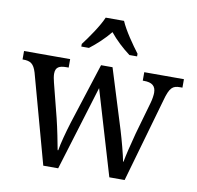

<svg xmlns="http://www.w3.org/2000/svg" viewBox="-84 -852 963 939"><g transform="rotate(10 398.0 -383.0)"><path d="M273 -619V-606H311C345 -632 383 -667 411 -702C439 -667 477 -632 512 -606H550V-619C521 -657 476 -721 457 -766H366C347 -721 302 -657 273 -619ZM70 -441 191 0H265L394 -421L519 0H595L714 -416C732 -483 747 -494 783 -494H795V-536H598V-494H604C644 -494 663 -479 663 -445C663 -434 660 -412 655 -395L609 -234C592 -170 580 -120 574 -87H572C566 -120 547 -191 533 -237L441 -533H384L287 -231C272 -183 255 -120 250 -87H247C241 -120 227 -192 215 -240L172 -409C168 -424 165 -441 165 -452C165 -485 183 -494 220 -494H230V-536H1V-494H4C40 -494 57 -484 70 -441Z"/></g></svg>

Font: Noto Serif Lao SemiCondensed
Style: Regular
Weight: 400
Width: 4
Designer: Monotype Design Team
Foundry: Monotype Imaging Inc.
Version: Version 2.003